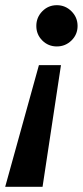

<svg xmlns="http://www.w3.org/2000/svg" viewBox="-81 -472 320 740"><path d="M69 -221H154L83 248H-61ZM82 -316Q59 -339 59 -372Q59 -405 82 -428.5Q105 -452 138 -452Q171 -452 194.5 -428.5Q218 -405 218 -372Q218 -339 194.5 -316Q171 -293 138 -293Q105 -293 82 -316Z"/></svg>

Font: Lobster 1.4
Style: Regular
Weight: 400
Designer: Pablo Impallari
Foundry: Pablo Impallari. www.impallari.com
Version: Version 1.4